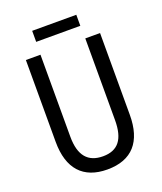

<svg xmlns="http://www.w3.org/2000/svg" viewBox="-156 -954 896 1063"><g transform="rotate(-20 292.5 -422.0)"><path d="M422 -854H162V-789H422ZM511 -232V-714H424V-232C424 -121 383 -67 294 -67C206 -67 160 -119 160 -231V-714H74V-232C74 -73 150 10 292 10C438 10 511 -75 511 -232Z"/></g></svg>

Font: Noto Sans Devanagari UI Condensed
Style: Regular
Weight: 400
Width: 3
Designer: Jelle Bosma - Monotype Design Team
Foundry: Monotype Imaging Inc.
Version: Version 2.004